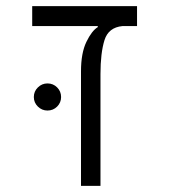

<svg xmlns="http://www.w3.org/2000/svg" viewBox="-20 -606 626 626"><path d="M426.8 -585.9V-521H379.4Q333.5 -516.6 320.6 -474.9Q307.6 -433.1 307.6 -364.3V0H244.1V-373.5Q244.1 -433.1 261.7 -469.5Q279.3 -505.9 298.8 -517.6V-521H85V-585.9ZM134.8 -245.6Q116.7 -245.6 103.5 -258.5Q90.3 -271.5 90.3 -289.6Q90.3 -308.1 103.5 -321Q116.7 -334 134.8 -334Q153.3 -334 166.3 -321Q179.2 -308.1 179.2 -289.6Q179.2 -271.5 166.3 -258.5Q153.3 -245.6 134.8 -245.6Z"/></svg>

Font: Cascadia Mono PL Light
Style: Regular
Weight: 300
Monospace: yes
Designer: Aaron Bell
Foundry: Saja Typeworks
Version: Version 2404.023; ttfautohint (v1.8.4)